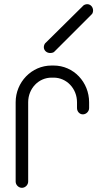

<svg xmlns="http://www.w3.org/2000/svg" viewBox="-20 -898 502 920"><path d="M398 -878C390 -878 380 -874 376 -868L200 -694C194 -690 190 -680 190 -672C190 -656 204 -644 220 -644C228 -644 238 -646 242 -652L418 -828C424 -832 426 -842 426 -848C426 -864 414 -878 398 -878ZM227 -584C131 -584 55 -504 55 -408V-28C55 -12 69 2 85 2C101 2 115 -12 115 -28V-408C115 -474 165 -526 227 -526H237C299 -526 349 -474 349 -408V-380C349 -364 361 -350 377 -350C393 -350 407 -364 407 -380V-408C407 -504 333 -584 237 -584Z"/></svg>

Font: bauhaus_2017
Style: _regular
Weight: 400
Version: Version 1.0